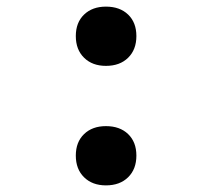

<svg xmlns="http://www.w3.org/2000/svg" viewBox="-20 -550 640 580"><path d="M300 -351Q259 -351 234 -375.5Q209 -400 209 -441Q209 -482 234 -506Q259 -530 300 -530Q342 -530 367 -506Q392 -482 392 -441Q392 -400 367 -375.5Q342 -351 300 -351ZM300 10Q259 10 234 -14.5Q209 -39 209 -80Q209 -121 234 -145Q259 -169 300 -169Q342 -169 367 -145Q392 -121 392 -80Q392 -39 367 -14.5Q342 10 300 10Z"/></svg>

Font: M PLUS Code Latin Expanded Medium
Style: Regular
Weight: 500
Width: 7
Designer: Coji Morishita
Foundry: UNDERFOREST DESIGN
Version: Version 1.002; ttfautohint (v1.8.3)